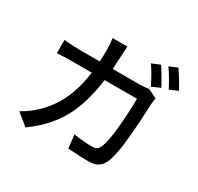

<svg xmlns="http://www.w3.org/2000/svg" viewBox="-180 -1051 1360 1316"><g transform="rotate(30 500.0 -393.5)"><path d="M841 -654 775 -626Q732 -712 695 -764L760 -791Q778 -765 801.5 -725Q825 -685 841 -654ZM956 -697 891 -669Q874 -703 851.5 -741Q829 -779 809 -806L873 -833Q892 -806 916.5 -766Q941 -726 956 -697ZM836 -521Q832 -391 818.5 -245.5Q805 -100 776 -36Q760 -1 732.5 15.5Q705 32 660 32Q608 32 518 26L497 25L485 -80Q572 -68 630 -68Q653 -68 666 -75.5Q679 -83 687 -102Q710 -149 722 -276Q734 -403 734 -506H478Q451 -304 377 -176Q303 -48 170 46L78 -29Q140 -62 193 -113Q267 -183 312.5 -278Q358 -373 376 -506H224Q153 -506 102 -502V-607Q169 -600 224 -600H385Q388 -645 388 -696Q388 -716 386 -741Q384 -766 381 -783H498Q495 -748 493 -698Q492 -660 488 -600H704Q733 -600 773 -606L843 -572Q838 -541 836 -521Z"/></g></svg>

Font: Sinter Medium
Style: Regular
Weight: 500
Foundry: Adobe & rsms
Version: Version 1.000